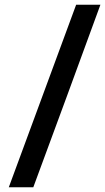

<svg xmlns="http://www.w3.org/2000/svg" viewBox="-20 -768 442 807"><path d="M402 -748Q332 -556 261.5 -364.5Q191 -173 120 19H17Q88 -173 158.5 -364.5Q229 -556 300 -748Z"/></svg>

Font: Reem Kufi Medium
Style: Regular
Weight: 500
Designer: Khaled Hosny
Version: Version 1.001